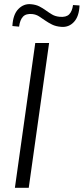

<svg xmlns="http://www.w3.org/2000/svg" viewBox="-20 -895 399 915"><path d="M214 -690 117 0H51L148 -690ZM127 -875Q151 -873 167.5 -864.5Q184 -856 198.5 -845.5Q213 -835 228 -826Q243 -817 264 -815Q295 -812 309.5 -826.5Q324 -841 328 -871L359 -869Q357 -817 332.5 -790.5Q308 -764 272 -767Q246 -769 228 -778Q210 -787 195 -797.5Q180 -808 166 -817Q152 -826 134 -828Q104 -831 89.5 -815.5Q75 -800 71 -768L39 -771Q42 -826 67.5 -852Q93 -878 127 -875Z"/></svg>

Font: Exo 2 Light
Style: Italic
Weight: 300
Italic angle: -8°
Designer: Natanael Gama
Foundry: Natanael Gama
Version: Version 2.010